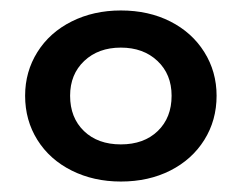

<svg xmlns="http://www.w3.org/2000/svg" viewBox="-20 -769 462 367"><path d="M28 -586Q28 -632 51.5 -669.5Q75 -707 117 -728Q159 -749 211 -749Q264 -749 305.5 -728Q347 -707 370.5 -669.5Q394 -632 394 -586Q394 -539 370.5 -501.5Q347 -464 305.5 -443Q264 -422 211 -422Q159 -422 117 -443Q75 -464 51.5 -501.5Q28 -539 28 -586ZM308 -586Q308 -627 281 -652.5Q254 -678 211 -678Q168 -678 141 -652.5Q114 -627 114 -586Q114 -544 140.5 -518.5Q167 -493 211 -493Q255 -493 281.5 -518.5Q308 -544 308 -586Z"/></svg>

Font: APTA Sans SemiBold
Style: Bold
Weight: 600
Version: Version 7.200